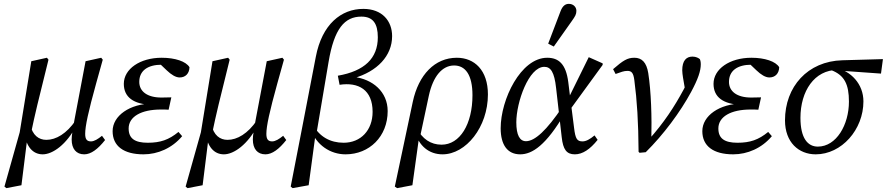

<svg xmlns="http://www.w3.org/2000/svg" viewBox="-20 -786 4591 994"><path d="M13 188 91 173 123 -84 142 -103C159 -186 179 -269 231 -477L223 -487L142 -469L82 -101L3 180L13 188ZM201 13C253 13 325 -38 376 -137L372 -163C325 -94 270 -62 220 -62C181 -62 148 -85 136 -143L107 -95C116 -27 150 13 201 13ZM416 13C451 13 487 -14 524 -61L508 -83C487 -66 468 -54 451 -54C430 -54 421 -65 421 -93C421 -133 437 -207 478 -355L512 -477L504 -487L423 -469L380 -242C355 -112 351 -85 351 -64C351 -15 375 13 416 13Z M723 13C797 13 871 -19 923 -81L904 -103C854 -62 810 -47 745 -47C678 -47 646 -69 646 -121C646 -182 711 -219 813 -219C828 -219 841 -219 853 -218L867 -282C841 -281 840 -281 816 -281C742 -281 701 -313 701 -362C701 -419 743 -451 818 -451C838 -451 855 -449 878 -444L873 -461H802L843 -422C867 -399 890 -385 910 -385C940 -385 960 -405 961 -438C943 -468 887 -487 817 -487C705 -487 621 -429 621 -352C621 -283 671 -246 767 -243L769 -250C652 -249 563 -187 563 -107C563 -30 620 13 723 13Z M951 188 1029 173 1061 -84 1080 -103C1097 -186 1117 -269 1169 -477L1161 -487L1080 -469L1020 -101L941 180L951 188ZM1139 13C1191 13 1263 -38 1314 -137L1310 -163C1263 -94 1208 -62 1158 -62C1119 -62 1086 -85 1074 -143L1045 -95C1054 -27 1088 13 1139 13ZM1354 13C1389 13 1425 -14 1462 -61L1446 -83C1425 -66 1406 -54 1389 -54C1368 -54 1359 -65 1359 -93C1359 -133 1375 -207 1416 -355L1450 -477L1442 -487L1361 -469L1318 -242C1293 -112 1289 -85 1289 -64C1289 -15 1313 13 1354 13Z M1495 188 1578 173 1613 -87 1619 -98 1681 -465C1710 -638 1764 -700 1851 -700C1911 -700 1936 -664 1936 -593C1936 -484 1867 -418 1729 -394L1738 -347C1836 -362 1909 -321 1909 -207C1909 -112 1848 -47 1759 -47C1690 -47 1634 -78 1601 -139L1587 -120C1617 -34 1691 13 1769 13C1892 13 1987 -79 1987 -211C1987 -311 1909 -377 1810 -388L1811 -381C1933 -416 2010 -497 2010 -599C2010 -677 1959 -740 1861 -740C1746 -740 1647 -660 1615 -492L1545 -129L1485 180L1495 188Z M2036 188 2115 173 2150 -79H2155L2200 -290C2222 -392 2270 -447 2331 -447C2389 -447 2426 -399 2426 -293C2426 -143 2361 -37 2266 -37C2210 -37 2166 -67 2138 -122L2128 -105C2148 -31 2201 13 2271 13C2392 13 2506 -128 2506 -297C2506 -423 2436 -487 2345 -487C2231 -487 2147 -399 2117 -259L2024 180L2036 188Z M2673 13C2735 13 2807 -33 2905 -201L2892 -233C2810 -111 2749 -55 2703 -55C2671 -55 2653 -86 2653 -153C2653 -256 2717 -440 2798 -440C2831 -440 2850 -413 2859 -330L2888 -76C2895 -12 2913 13 2956 13C2996 13 3035 -13 3074 -62L3058 -85C3034 -65 3014 -54 2996 -54C2968 -54 2959 -66 2952 -124L2936 -250L2933 -272L2922 -361C2910 -455 2872 -487 2813 -487C2676 -487 2572 -271 2572 -122C2572 -35 2608 13 2673 13ZM2926 -211 3100 -450V-458L3028 -490L2920 -271L2926 -211ZM2818 -560 2847 -545C2878 -589 2910 -634 2941 -678C2958 -702 2964 -712 2964 -730C2964 -749 2949 -766 2925 -766C2908 -766 2893 -757 2882 -728C2861 -672 2839 -616 2818 -560Z M3286 0 3291 5 3323 2C3415 -89 3502 -206 3558 -310C3594 -377 3608 -419 3608 -453C3608 -465 3606 -474 3603 -480C3597 -485 3584 -493 3565 -493C3533 -493 3512 -472 3512 -422C3512 -412 3514 -397 3516 -384L3528 -314L3540 -365C3534 -351 3529 -341 3519 -322C3471 -233 3417 -150 3337 -61L3352 -58C3355 -182 3351 -312 3336 -408C3327 -463 3303 -487 3264 -487C3228 -487 3206 -473 3154 -428L3167 -403C3195 -413 3210 -419 3228 -419C3249 -419 3259 -410 3264 -371C3278 -265 3285 -155 3286 0Z M3776 13C3850 13 3924 -19 3976 -81L3957 -103C3907 -62 3863 -47 3798 -47C3731 -47 3699 -69 3699 -121C3699 -182 3764 -219 3866 -219C3881 -219 3894 -219 3906 -218L3920 -282C3894 -281 3893 -281 3869 -281C3795 -281 3754 -313 3754 -362C3754 -419 3796 -451 3871 -451C3891 -451 3908 -449 3931 -444L3926 -461H3855L3896 -422C3920 -399 3943 -385 3963 -385C3993 -385 4013 -405 4014 -438C3996 -468 3940 -487 3870 -487C3758 -487 3674 -429 3674 -352C3674 -283 3724 -246 3820 -243L3822 -250C3705 -249 3616 -187 3616 -107C3616 -30 3673 13 3776 13Z M4203 13C4337 13 4450 -115 4450 -261C4450 -351 4386 -419 4302 -437L4283 -423C4352 -397 4375 -349 4375 -260C4375 -140 4310 -27 4214 -27C4162 -27 4124 -70 4124 -176C4124 -314 4196 -424 4316 -424L4331 -420L4541 -405L4551 -480L4341 -474C4161 -469 4044 -337 4044 -163C4044 -49 4115 13 4203 13Z"/></svg>

Font: Source Serif Variable
Style: Italic
Weight: 389
Italic angle: -12°
Designer: Frank Grießhammer
Foundry: Adobe Systems Incorporated
Version: Version 3.001;hotconv 1.0.111;makeotfexe 2.5.65597